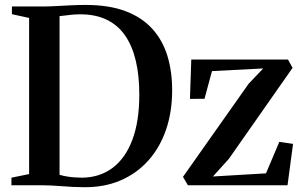

<svg xmlns="http://www.w3.org/2000/svg" viewBox="-20 -770 1261 798"><path d="M325 8Q305.5 8 282.5 6.8Q259.5 5.5 236.2 3.8Q213 2 192.5 1Q172 0 157.5 0H27.5V-31.5L101 -46.5V-695.5L29.5 -711V-743H155.5Q183.5 -743 214 -744.8Q244.5 -746.5 275.2 -748Q306 -749.5 335.5 -749.5Q433.5 -749.5 502 -723.5Q570.5 -697.5 613.2 -650Q656 -602.5 675.8 -537.8Q695.5 -473 695.5 -395Q695.5 -304.5 669.8 -230Q644 -155.5 595.5 -101.8Q547 -48 478.8 -19.2Q410.5 9.5 325 8ZM321.5 -31.5Q395 -32.5 448.2 -72.5Q501.5 -112.5 530.2 -189.2Q559 -266 559 -377Q559 -456.5 544.2 -518.2Q529.5 -580 499.5 -623Q469.5 -666 423.2 -688.2Q377 -710.5 313.5 -710.5Q295 -710.5 278 -708.8Q261 -707 247.5 -705.2Q234 -703.5 227.5 -703V-43.5Q240.5 -39.5 256.5 -36.8Q272.5 -34 289.2 -32.8Q306 -31.5 321.5 -31.5ZM1074 -485.5 861 -474.5 830 -359.5 769.5 -359 775 -522.5H1177L1196 -488L931 -109.5L865 -36.5L1085.5 -49.5L1141 -180.5L1198 -172L1175 0H761L740.5 -35L1013.5 -422Z"/></svg>

Font: Merriweather 96pt SemiBold
Style: Regular
Weight: 600
Version: Version 2.100